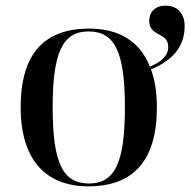

<svg xmlns="http://www.w3.org/2000/svg" viewBox="-20 -648 672 678"><path d="M292 10C451 10 534 -81 534 -269C534 -322 527 -366 513 -403C602 -439 632 -495 632 -556C632 -601 606 -628 565 -628C528 -628 507 -606 507 -575C507 -516 574 -537 574 -482C574 -449 546 -427 509 -413C474 -503 399 -547 295 -547C135 -547 53 -457 53 -269C53 -81 144 10 292 10ZM294 0C201 0 166 -74 166 -269C166 -463 201 -537 293 -537C386 -537 421 -463 421 -269C421 -74 386 0 294 0Z"/></svg>

Font: Noto Serif Display Medium
Style: Regular
Weight: 500
Designer: Monotype Design Team
Foundry: Monotype Imaging Inc.
Version: Version 2.009